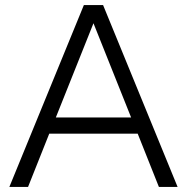

<svg xmlns="http://www.w3.org/2000/svg" viewBox="-20 -740 740 760"><path d="M525 -211H175L91 0H17L312 -720H388L683 0H609ZM499 -275 350 -648 201 -275Z"/></svg>

Font: Aspekta 300
Style: Regular
Weight: 300
Designer: Ivo Dolenc
Version: Version 2.000